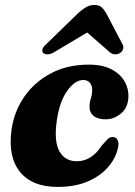

<svg xmlns="http://www.w3.org/2000/svg" viewBox="-20 -740 546 774"><path d="M315.5 -417.5Q282.5 -417.5 251.2 -374.2Q220 -331 209 -254Q197 -170 219.5 -130Q242 -90 289.5 -90Q349.5 -90 390 -153Q405 -170 413.8 -179Q422.5 -188 435.5 -187.5Q448 -187.5 454.5 -174.5Q461 -161.5 454 -137Q443.5 -97 412.5 -62.8Q381.5 -28.5 331.2 -7.5Q281 13.5 212 13.5Q109.5 13.5 60.5 -47.2Q11.5 -108 26.5 -216.5Q36.5 -290 77.5 -349.5Q118.5 -409 185 -444.2Q251.5 -479.5 338 -479.5Q393.5 -479.5 429.5 -460.5Q465.5 -441.5 482.5 -411.5Q499.5 -381.5 497.5 -347.5Q495.5 -305 467.2 -282Q439 -259 406 -259Q374 -259 357 -273.2Q340 -287.5 341 -310.5Q341 -328 346.2 -343Q351.5 -358 351.5 -376.5Q352 -394 342.8 -405.8Q333.5 -417.5 315.5 -417.5ZM465 -527Q456 -521 444.2 -521Q432.5 -521 422.5 -529.5L331.5 -609L198 -529.5Q183.5 -521 171.8 -521Q160 -521 153.5 -527Q149 -532.5 151.5 -542Q154 -551.5 167.5 -563L296 -688Q313 -703 327.8 -711.5Q342.5 -720 360.5 -720Q378.5 -720 388.5 -711.5Q398.5 -703 407.5 -688L473 -563Q479.5 -551.5 476.2 -542Q473 -532.5 465 -527Z"/></svg>

Font: Fraunces 9pt
Style: Bold Italic
Weight: 700
Italic angle: -16°
Version: Version 1.000;[b76b70a41]